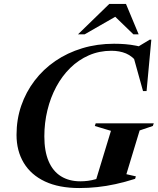

<svg xmlns="http://www.w3.org/2000/svg" viewBox="-20 -938 797 970"><path d="M386 -22Q405 -22 424.5 -24.5Q444 -27 463.8 -32.8Q483.5 -38.5 502 -48.5L460 -12.5L540.5 -277L459 -301.5L463.5 -315H757L752 -301.5L685.5 -279L618.5 -58L666.5 -47L662.5 -34.5Q610.5 -18 563.5 -7.8Q516.5 2.5 471.5 7.2Q426.5 12 380.5 12Q278 12 207.2 -21.2Q136.5 -54.5 100 -115.2Q63.5 -176 63.5 -256.5Q63.5 -334.5 87.2 -403.8Q111 -473 154.8 -530.5Q198.5 -588 259.5 -629.8Q320.5 -671.5 395.5 -694.2Q470.5 -717 556 -717Q585.5 -717 613 -714.8Q640.5 -712.5 667.5 -707.2Q694.5 -702 721.5 -694L655 -688.5L736 -737.5H744.5L720.5 -478H702.5L650.5 -665L678.5 -617Q649 -654.5 616.5 -668Q584 -681.5 543 -681.5Q481.5 -681.5 429 -658.5Q376.5 -635.5 335 -594.8Q293.5 -554 264.2 -499.5Q235 -445 219.5 -381Q204 -317 204 -249Q204 -174.5 225.5 -123.8Q247 -73 288 -47.5Q329 -22 386 -22ZM374 -764.5 532 -918H616.5L680.5 -764.5H654L547 -868H588L407.5 -764.5Z"/></svg>

Font: Newsreader 60pt SemiBold
Style: Italic
Weight: 600
Italic angle: -17°
Designer: Hugues Gentile
Foundry: Production Type
Version: Version 1.003